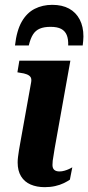

<svg xmlns="http://www.w3.org/2000/svg" viewBox="-20 -765 365 794"><path d="M196 -745Q156 -745 123.5 -728.5Q91 -712 70 -675.5Q49 -639 42 -577H99Q106 -606 116.5 -622.5Q127 -639 144.5 -646.5Q162 -654 189 -654Q217 -654 233 -645.5Q249 -637 256 -620Q263 -603 262 -577H322Q323 -586 324 -595.5Q325 -605 325 -614Q325 -655 309.5 -684.5Q294 -714 265.5 -729.5Q237 -745 196 -745ZM165 9Q132 9 106.5 -2Q81 -13 67 -36Q53 -59 53 -93Q53 -104 54.5 -116Q56 -128 58.5 -144Q61 -160 65 -181L109 -426Q111 -439 106.5 -446Q102 -453 91 -457.5Q80 -462 63 -464L52 -466L60 -514H271L206 -151Q204 -135 201.5 -122.5Q199 -110 198 -100.5Q197 -91 197 -83Q197 -69 204.5 -62.5Q212 -56 226 -56Q236 -56 246.5 -59Q257 -62 265.5 -66Q274 -70 279 -73L269 -22Q259 -15 243.5 -7.5Q228 0 208 4.5Q188 9 165 9Z"/></svg>

Font: Roboto Serif 72pt SemiCondensed SemiBold
Style: Italic
Weight: 600
Width: 4
Italic angle: -10°
Designer: Greg Gazdowicz
Foundry: Commercial Type
Version: Version 1.008